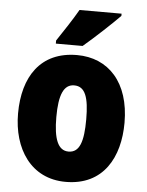

<svg xmlns="http://www.w3.org/2000/svg" viewBox="-54 -810 661 864"><g transform="rotate(5 276.0 -378.0)"><path d="M460 -756V-766H270C245 -722 209 -668 177 -620V-606H298C349 -649 426 -721 460 -756ZM516 -278C516 -460 419 -563 277 -563C112 -563 35 -444 35 -278C35 -120 117 10 275 10C446 10 516 -123 516 -278ZM208 -277C208 -378 229 -426 276 -426C326 -426 343 -377 343 -278C343 -178 326 -127 276 -127C228 -127 208 -179 208 -277Z"/></g></svg>

Font: Noto Sans Arabic UI Cn Bk
Style: Regular
Weight: 900
Width: 3
Designer: Monotype Design Team, Nadine Chahine and Nizar Qandah
Foundry: Monotype Imaging Inc.
Version: Version 2.010